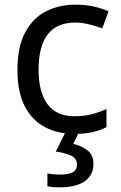

<svg xmlns="http://www.w3.org/2000/svg" viewBox="-20 -566 520 826"><path d="M300 10Q229 10 173.5 -19Q118 -48 86.5 -109Q55 -170 55 -265Q55 -364 88 -426Q121 -488 177.5 -517Q234 -546 306 -546Q347 -546 385 -537.5Q423 -529 447 -517L420 -444Q396 -453 364 -461Q332 -469 304 -469Q146 -469 146 -266Q146 -169 184.5 -117.5Q223 -66 299 -66Q343 -66 376.5 -75Q410 -84 438 -97V-19Q411 -5 378.5 2.5Q346 10 300 10ZM382 139Q382 187 345 213.5Q308 240 234 240Q202 240 184 235V180Q193 182 208 183.5Q223 185 237 185Q273 185 292 175.5Q311 166 311 141Q311 115 284.5 103Q258 91 220 86L263 0H321L295 53Q331 61 356.5 81Q382 101 382 139Z"/></svg>

Font: Noto Sans Old Sogdian
Style: Regular
Weight: 400
Designer: Monotype Design Team
Foundry: Monotype Imaging Inc.
Version: Version 2.002; ttfautohint (v1.8.4.7-5d5b)